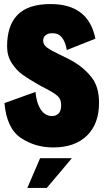

<svg xmlns="http://www.w3.org/2000/svg" viewBox="-20 -718 519 948"><path d="M2 -209 155 -264Q161 -206 182.5 -175.5Q204 -145 237 -145Q256 -145 269 -157.5Q282 -170 282 -199Q282 -228 265 -243.5Q248 -259 202 -283Q196 -286 187 -290.5Q178 -295 165 -303Q121 -328 91 -349.5Q61 -371 38 -406.5Q15 -442 15 -489Q15 -593 67.5 -645.5Q120 -698 230 -698Q417 -698 451 -527L310 -471Q303 -511 286 -532.5Q269 -554 239 -554Q217 -554 205 -544Q193 -534 193 -518Q193 -497 213 -482.5Q233 -468 278 -447Q322 -426 344 -413Q398 -381 433.5 -334.5Q469 -288 469 -211Q469 -106 409 -48Q349 10 243 10Q153 10 83 -37Q13 -84 2 -209ZM178 63H335L211 210H115Z"/></svg>

Font: Decalotype Black
Style: Regular
Weight: 900
Designer: Alfredo Marco Pradil
Foundry: Alfredo Marco Pradil
Version: Version 1.0